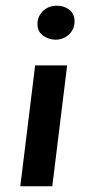

<svg xmlns="http://www.w3.org/2000/svg" viewBox="-20 -652 306 672"><path d="M215 -423 163 0H51L103 -423ZM179 -632Q204 -632 222.5 -618Q241 -604 241 -577Q241 -550 221.5 -531.5Q202 -513 173 -513Q149 -514 130 -528Q111 -542 111 -569Q112 -596 131 -614Q150 -632 179 -632Z"/></svg>

Font: Josefin Sans SemiBold
Style: Italic
Weight: 600
Italic angle: -7°
Designer: Santiago Orozco
Foundry: Typemade
Version: Version 2.000